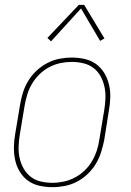

<svg xmlns="http://www.w3.org/2000/svg" viewBox="-20 -766 540 794"><path d="M197 8Q169 8 142.5 2Q116 -4 95.5 -19Q75 -34 61.5 -56.5Q48 -79 42.5 -105Q37 -131 37.5 -158.5Q38 -186 43 -213L63 -333Q67 -358 75 -383.5Q83 -409 97 -432Q111 -455 131.5 -474Q152 -493 176 -505.5Q200 -518 226 -523Q252 -528 277 -528Q304 -528 330.5 -522Q357 -516 377.5 -501Q398 -486 411.5 -463.5Q425 -441 431 -415Q437 -389 436 -361.5Q435 -334 430 -307L411 -187Q406 -162 398 -136.5Q390 -111 376 -88Q362 -65 342 -46Q322 -27 298 -14.5Q274 -2 248 3Q222 8 197 8ZM197 -10Q220 -10 243.5 -15Q267 -20 289 -31.5Q311 -43 329.5 -60.5Q348 -78 360.5 -99.5Q373 -121 380.5 -144Q388 -167 391 -190L411 -310Q415 -334 416 -359Q417 -384 412 -407Q407 -430 396 -450.5Q385 -471 366.5 -485Q348 -499 324.5 -504.5Q301 -510 276 -510Q253 -510 229.5 -505Q206 -500 184 -488.5Q162 -477 144 -459.5Q126 -442 113 -420.5Q100 -399 93 -376Q86 -353 82 -330L62 -210Q58 -186 57 -161Q56 -136 61 -113Q66 -90 77.5 -69.5Q89 -49 107 -35Q125 -21 148.5 -15.5Q172 -10 197 -10ZM191 -595 176 -609 306 -746H328L412 -607L394 -597L315 -731Z"/></svg>

Font: Iosevka SS04 Thin
Style: Italic
Weight: 100
Italic angle: -9°
Monospace: yes
Designer: Belleve Invis
Foundry: Belleve Invis
Version: Version 19.0.0; ttfautohint (v1.8.4)